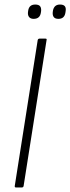

<svg xmlns="http://www.w3.org/2000/svg" viewBox="-20 -825 310 845"><path d="M50 0Q44 0 45 -7L146 -649Q148 -655 154 -655H180Q187 -655 185 -649L84 -7Q83 0 76 0ZM237 -742Q223 -742 217 -749.5Q211 -757 212 -770L213 -778Q218 -805 244 -805Q259 -805 265 -798Q271 -791 269 -777L268 -770Q264 -742 237 -742ZM128 -742Q115 -742 108.5 -749.5Q102 -757 103 -770L104 -778Q108 -805 135 -805Q150 -805 156 -798Q162 -791 161 -777L160 -770Q156 -742 128 -742Z"/></svg>

Font: Sofia Sans Condensed ExtraLight
Style: Italic
Weight: 250
Italic angle: -9°
Version: Version 4.100